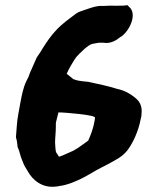

<svg xmlns="http://www.w3.org/2000/svg" viewBox="-20 -715 571 746"><path d="M51 -271C45 -239 45 -215 42 -183V-181C46 -170 47 -156 48 -148V-145C56 -129 58 -109 69 -85C74 -70 83 -59 87 -51C107 -14 145 16 196 10C200 9 204 10 209 8C244 4 278 -12 302 -24C326 -36 348 -51 372 -63C395 -74 418 -87 435 -97C449 -105 461 -115 471 -126V-127H472C496 -157 518 -205 527 -254C529 -260 530 -266 530 -274C533 -302 523 -322 503 -337C485 -351 466 -363 434 -370C399 -381 364 -388 328 -396H326L324 -397C286 -400 276 -403 264 -408C260 -411 252 -419 239 -428C247 -447 263 -474 276 -493C291 -509 322 -542 341 -545C350 -546 361 -549 364 -549H383C414 -543 439 -565 446 -570C480 -588 517 -660 481 -689L475 -695L459 -693H451C425 -692 414 -694 384 -692H366C341 -689 324 -681 305 -675C299 -673 289 -670 280 -665C280 -665 282 -667 270 -658C254 -645 222 -625 194 -593C180 -578 163 -555 145 -526C138 -513 130 -503 123 -492L122 -490C114 -471 105 -452 96 -431L91 -417L82 -399C70 -374 64 -342 59 -315ZM197 -237 198 -242C201 -254 204 -267 207 -278H219C225 -278 351 -269 349 -258L348 -248C343 -218 334 -194 323 -169C319 -166 311 -160 304 -155L294 -148C288 -143 280 -138 264 -129C252 -124 237 -117 221 -110L209 -106C209 -106 207 -108 205 -113C195 -125 196 -128 194 -162C194 -179 197 -200 197 -225V-235Z"/></svg>

Font: Vapor
Style: BlkObl
Weight: 900
Foundry: Cannot Into Space Fonts
Version: Version 0.179